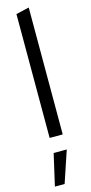

<svg xmlns="http://www.w3.org/2000/svg" viewBox="-148 -751 496 1048"><g transform="rotate(-15 100.0 -226.5)"><path d="M63 0V-700L137 -717V0ZM22 264 63 85H137L77 264Z"/></g></svg>

Font: Red Hat Display Variable
Style: Regular
Weight: 400
Designer: Pentagram, MCKL
Foundry: Pentagram, MCKL
Version: Version 1.021